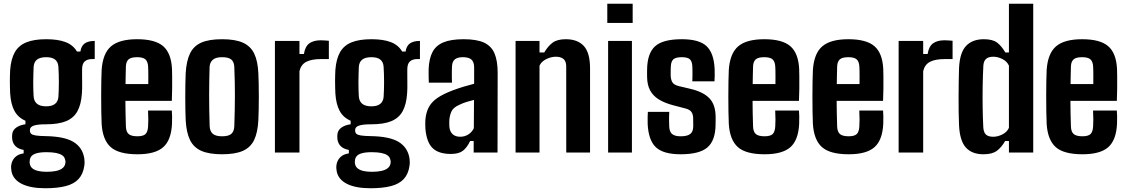

<svg xmlns="http://www.w3.org/2000/svg" viewBox="-20 -820 6058 1032"><path d="M223.2 191.8Q144.5 191.8 97.8 168.7Q51.1 145.6 41.9 101.9Q40.7 95 39.9 85.4Q39.1 75.8 40.2 68.6Q43.7 42 61.1 25Q78.6 8.1 107.1 4.5V-14.1Q78.8 -19.4 64 -33.8Q49.2 -48.3 45.8 -70.5Q44.7 -79.3 44.9 -85.7Q45.2 -92.2 45.7 -99.4Q48.3 -120.7 67.5 -134.4Q86.8 -148 116.7 -152V-170.9Q76.6 -188.5 57.4 -224.5Q38.2 -260.5 34.6 -317.7Q34 -334 33.5 -350.9Q33 -367.8 33 -384.2Q33 -400.6 33.5 -415.8Q34 -431 34.6 -443.8Q39.1 -503.3 59.8 -539.6Q80.4 -575.8 121.8 -592.5Q163.1 -609.2 228.4 -609.2Q292.6 -609.2 333 -593.5Q373.4 -577.8 393.5 -543.1H412.2Q416.2 -572.6 434.9 -586.3Q453.6 -600 489.2 -600V-502.5H474.6Q450 -502.5 435.6 -490.1Q421.2 -477.7 421.2 -446.3V-418.7Q421.2 -411 421.3 -399.3Q421.3 -387.5 421.5 -373.5Q421.7 -359.5 421.5 -345.1Q421.2 -330.7 420.2 -317.7Q416.2 -258.2 395.9 -221.7Q375.6 -185.2 334.8 -168.6Q294 -151.9 228.2 -151.9Q182.7 -152 161.8 -144.9Q140.9 -137.8 140.9 -121.6V-117.9Q141 -107.1 147.7 -100.8Q154.4 -94.6 172.7 -91.7Q191.1 -88.9 227 -88.3Q326.6 -86.4 374.8 -57.2Q423.1 -27.9 432.9 30.1Q434.1 37.7 434.5 49Q434.9 60.2 432.9 72.4Q426.7 115.5 402.4 142Q378.1 168.6 333.6 180.2Q289 191.8 223.2 191.8ZM230.6 103.4Q258.8 103.4 279.7 99.2Q300.6 95 313.4 85.9Q326.3 76.8 329.8 63.5Q332.3 55.6 331.9 48.8Q331.5 41.9 329 34.8Q325.7 22.1 313.5 14.1Q301.2 6.1 280.8 2.1Q260.3 -1.9 230.6 -2Q192.2 -2.3 169.1 6.2Q145.9 14.7 140.9 35.3Q139.2 43.5 139.2 50.3Q139.2 57.1 140.9 63.7Q144.3 77.7 156 86.4Q167.7 95.1 186.5 99.2Q205.2 103.4 230.6 103.4ZM228.4 -248.5Q259.6 -248.5 275.9 -261.8Q292.3 -275 294 -300.1Q295 -315.5 295.7 -336Q296.4 -356.6 296.4 -378.5Q296.4 -400.5 295.7 -422Q294.9 -443.5 293.9 -460.7Q292.4 -486.3 276.5 -499.5Q260.7 -512.6 228.5 -512.6Q194.9 -512.6 178.4 -499.2Q161.8 -485.8 160.6 -458.6Q160.1 -440.8 159.4 -420.4Q158.7 -400 158.6 -378.8Q158.6 -357.7 159.1 -338.1Q159.6 -318.6 160.6 -303.1Q162.2 -276.3 178.7 -262.4Q195.2 -248.5 228.4 -248.5Z M718.9 9.2Q618.1 9.2 574.8 -29.5Q531.6 -68.3 526.3 -154.3Q525 -181.4 524.4 -220.8Q523.8 -260.1 523.8 -302.6Q523.8 -345.1 524.5 -382.7Q525.2 -420.2 526.3 -444Q532.3 -533.1 576.9 -571.1Q621.5 -609.2 717.1 -609.2Q813.7 -609.2 857.1 -571.7Q900.4 -534.2 904.5 -449.2Q905 -437.2 905.3 -408.3Q905.5 -379.5 905.3 -344.1Q905 -308.7 903.5 -277.8H654Q654 -245.2 654.8 -211.1Q655.5 -177 656.7 -140Q657.7 -111.6 671.7 -99.5Q685.7 -87.5 718.4 -87.5Q749.8 -87.5 762.1 -99.5Q774.5 -111.6 776 -140.8Q777 -155.9 777.1 -176.8Q777.2 -197.7 775.7 -225.9H903.5Q904.5 -216.7 905 -193.7Q905.5 -170.8 904.5 -154.3Q900.3 -66.9 857.3 -28.9Q814.3 9.2 718.9 9.2ZM654.7 -368.1H777Q777.1 -388.4 777.2 -408Q777.2 -427.6 776.9 -442.2Q776.6 -456.9 776 -462.9Q774.4 -489.9 761.1 -501.3Q747.8 -512.6 717.1 -512.6Q684.2 -512.6 671 -500.8Q657.7 -489 656.7 -462.9Q656.2 -438.6 655.5 -414.7Q654.7 -390.8 654.7 -368.1Z M1173.6 9.2Q1104.1 9.2 1062.5 -9Q1020.8 -27.3 1001.3 -67.5Q981.7 -107.6 978.1 -173.4Q977 -196 976.4 -228.9Q975.8 -261.7 975.8 -298.5Q975.8 -335.3 976.4 -369.3Q977 -403.4 978.1 -427.2Q982.1 -493.6 1001.8 -533.6Q1021.6 -573.6 1063 -591.4Q1104.4 -609.2 1173.6 -609.2Q1244.5 -609.2 1285.7 -590.6Q1327 -572 1346.3 -532Q1365.6 -492 1368.6 -427.2Q1369.7 -404 1370.5 -370.5Q1371.2 -336.9 1371.2 -300.7Q1371.2 -264.4 1370.5 -231.1Q1369.7 -197.9 1368.6 -173.4Q1365.2 -107.6 1345.9 -67.5Q1326.5 -27.3 1285.2 -9Q1244 9.2 1173.6 9.2ZM1173.6 -87.4Q1209.5 -87.4 1224.1 -101.2Q1238.7 -115.1 1239.4 -141.9Q1240.9 -186.4 1241.7 -225.7Q1242.5 -265.1 1242.6 -302.6Q1242.7 -340.2 1241.9 -378.6Q1241 -417 1239.4 -459Q1238.7 -486 1224 -499.3Q1209.3 -512.6 1173.6 -512.6Q1139 -512.6 1123.3 -498.3Q1107.5 -484.1 1106.5 -458.6Q1105.4 -424.5 1104.8 -386.5Q1104.1 -348.4 1104.1 -307.8Q1104 -267.1 1104.8 -225.4Q1105.6 -183.6 1106.9 -142.1Q1108 -114.8 1123.5 -101.1Q1139 -87.4 1173.6 -87.4Z M1457.7 0V-600H1589.6V-529.8H1613.5Q1620.1 -571.1 1643.1 -587.3Q1666.1 -603.5 1704.1 -603.5Q1715.8 -603.5 1727.8 -602.5Q1739.8 -601.6 1747.6 -600.9V-502.5H1705.7Q1655.1 -502.5 1626.4 -487.8Q1597.8 -473.1 1589.6 -437.4V0Z M1971.2 191.8Q1892.5 191.8 1845.8 168.7Q1799.1 145.6 1789.9 101.9Q1788.7 95 1787.9 85.4Q1787.1 75.8 1788.2 68.6Q1791.7 42 1809.1 25Q1826.6 8.1 1855.1 4.5V-14.1Q1826.8 -19.4 1812 -33.8Q1797.2 -48.3 1793.8 -70.5Q1792.7 -79.3 1792.9 -85.7Q1793.2 -92.2 1793.7 -99.4Q1796.3 -120.7 1815.5 -134.4Q1834.8 -148 1864.7 -152V-170.9Q1824.6 -188.5 1805.4 -224.5Q1786.2 -260.5 1782.6 -317.7Q1782 -334 1781.5 -350.9Q1781 -367.8 1781 -384.2Q1781 -400.6 1781.5 -415.8Q1782 -431 1782.6 -443.8Q1787.1 -503.3 1807.8 -539.6Q1828.4 -575.8 1869.8 -592.5Q1911.1 -609.2 1976.4 -609.2Q2040.6 -609.2 2081 -593.5Q2121.4 -577.8 2141.5 -543.1H2160.2Q2164.2 -572.6 2182.9 -586.3Q2201.6 -600 2237.2 -600V-502.5H2222.6Q2198 -502.5 2183.6 -490.1Q2169.2 -477.7 2169.2 -446.3V-418.7Q2169.2 -411 2169.3 -399.3Q2169.3 -387.5 2169.5 -373.5Q2169.7 -359.5 2169.5 -345.1Q2169.2 -330.7 2168.2 -317.7Q2164.2 -258.2 2143.9 -221.7Q2123.6 -185.2 2082.8 -168.6Q2042 -151.9 1976.2 -151.9Q1930.7 -152 1909.8 -144.9Q1888.9 -137.8 1888.9 -121.6V-117.9Q1889 -107.1 1895.7 -100.8Q1902.4 -94.6 1920.7 -91.7Q1939.1 -88.9 1975 -88.3Q2074.6 -86.4 2122.8 -57.2Q2171.1 -27.9 2180.9 30.1Q2182.1 37.7 2182.5 49Q2182.9 60.2 2180.9 72.4Q2174.7 115.5 2150.4 142Q2126.1 168.6 2081.6 180.2Q2037 191.8 1971.2 191.8ZM1978.6 103.4Q2006.8 103.4 2027.7 99.2Q2048.6 95 2061.4 85.9Q2074.3 76.8 2077.8 63.5Q2080.3 55.6 2079.9 48.8Q2079.5 41.9 2077 34.8Q2073.7 22.1 2061.5 14.1Q2049.2 6.1 2028.8 2.1Q2008.3 -1.9 1978.6 -2Q1940.2 -2.3 1917.1 6.2Q1893.9 14.7 1888.9 35.3Q1887.2 43.5 1887.2 50.3Q1887.2 57.1 1888.9 63.7Q1892.3 77.7 1904 86.4Q1915.7 95.1 1934.5 99.2Q1953.2 103.4 1978.6 103.4ZM1976.4 -248.5Q2007.6 -248.5 2023.9 -261.8Q2040.3 -275 2042 -300.1Q2043 -315.5 2043.7 -336Q2044.4 -356.6 2044.4 -378.5Q2044.4 -400.5 2043.7 -422Q2042.9 -443.5 2041.9 -460.7Q2040.4 -486.3 2024.5 -499.5Q2008.7 -512.6 1976.5 -512.6Q1942.9 -512.6 1926.4 -499.2Q1909.8 -485.8 1908.6 -458.6Q1908.1 -440.8 1907.4 -420.4Q1906.7 -400 1906.6 -378.8Q1906.6 -357.7 1907.1 -338.1Q1907.6 -318.6 1908.6 -303.1Q1910.2 -276.3 1926.7 -262.4Q1943.2 -248.5 1976.4 -248.5Z M2403.5 7.5Q2337.6 7.5 2305.2 -24Q2272.7 -55.4 2266.5 -129.1Q2266 -138.9 2265.8 -151.8Q2265.7 -164.8 2266.2 -174.2Q2269.3 -213.6 2284 -242.3Q2298.6 -271 2330.4 -293.1Q2362.3 -315.2 2415.9 -335.2Q2444 -345.6 2470.3 -353.6Q2496.6 -361.5 2528.5 -369.9V-457.5Q2528.5 -486.3 2514.3 -499.5Q2500.1 -512.6 2467.9 -512.6Q2439.9 -512.6 2425.5 -501.5Q2411 -490.3 2409.5 -464Q2408.8 -455.3 2408.6 -436.5Q2408.3 -417.6 2408.7 -399.2Q2409 -380.8 2409.5 -375.8H2284.9Q2284.4 -386 2283.9 -407.4Q2283.4 -428.8 2283.9 -449.2Q2286.3 -504.6 2304.5 -540Q2322.8 -575.4 2363.2 -592.3Q2403.6 -609.2 2472.3 -609.2Q2542.5 -609.2 2582 -590.8Q2621.4 -572.3 2638.2 -532.5Q2654.9 -492.7 2654.9 -429.1L2654.2 0H2526V-62.2H2507Q2490.3 -26.9 2468.1 -9.7Q2445.9 7.5 2403.5 7.5ZM2453.9 -85Q2477.8 -85 2497.3 -97.3Q2516.8 -109.6 2526.8 -130.8L2527.8 -283Q2508.3 -278.3 2487.4 -271.9Q2466.6 -265.5 2447.2 -255.8Q2415.7 -241.6 2406.3 -220.4Q2397 -199.1 2395.1 -174.2Q2394.8 -161.4 2394.8 -155.2Q2394.9 -148.9 2395.4 -138.3Q2397.9 -112.8 2412.7 -98.9Q2427.6 -85 2453.9 -85Z M2751.2 0V-600H2879.9V-538H2905.3Q2925.7 -572.6 2950.6 -590.9Q2975.4 -609.2 3021.2 -609.2Q3084.4 -609.2 3117.9 -573Q3151.4 -536.8 3151.5 -453.1V0H3023.6L3023.4 -464.1Q3023.3 -490.4 3009 -502.7Q2994.7 -515.1 2967.2 -515.1Q2942.4 -515.1 2916.1 -502.2Q2889.9 -489.3 2879.9 -467.2V0Z M3244.2 -696.9V-800H3380.6V-696.9ZM3248.6 0V-600H3376.6V0Z M3638.5 9.2Q3544.8 9.2 3505 -28.9Q3465.2 -67.1 3461.2 -154.2Q3460.7 -174 3461.1 -191.4Q3461.4 -208.8 3462.2 -218.8H3577.3Q3575.8 -189.8 3576.3 -171.7Q3576.7 -153.6 3577.1 -140Q3578.3 -110.8 3593.2 -99.1Q3608.1 -87.4 3638.5 -87.4Q3673.5 -87.4 3689.7 -99.5Q3705.9 -111.6 3706.2 -140.9Q3706.3 -154 3706.1 -158.6Q3705.9 -163.1 3705.9 -167.3Q3705.9 -171.5 3705.8 -183.6Q3705.5 -204.7 3697 -217.5Q3688.5 -230.3 3666.1 -236.5L3597.6 -254.4Q3551.5 -266.7 3521 -285.6Q3490.4 -304.6 3474.5 -334Q3458.5 -363.3 3458.1 -407.3Q3458 -417.9 3458 -426.4Q3458 -434.8 3458.1 -443.5Q3458.6 -532.2 3500.4 -570.7Q3542.2 -609.2 3644.7 -609.2Q3738 -609.2 3777.6 -572Q3817.3 -534.8 3821.2 -448.7Q3821.9 -438.3 3821.6 -415.3Q3821.2 -392.4 3820.4 -383H3701.2Q3701.8 -394.8 3702 -410.2Q3702.2 -425.6 3702 -440.2Q3701.8 -454.7 3701.3 -463.2Q3700.2 -490.2 3688 -501.4Q3675.8 -512.6 3644.7 -512.6Q3612.4 -512.6 3599.6 -501.4Q3586.8 -490.2 3585.8 -463.1Q3585.6 -458.4 3585.1 -449.1Q3584.6 -439.9 3584.8 -418.8Q3585 -393.3 3593.5 -378.6Q3601.9 -363.9 3628.2 -357.3L3689.9 -342.7Q3758.8 -326.8 3792.6 -292.2Q3826.5 -257.5 3826.5 -189.9Q3826.5 -179.9 3826.5 -170.7Q3826.4 -161.4 3826.2 -150.8Q3825.6 -65.3 3782.8 -28Q3740.1 9.2 3638.5 9.2Z M4089.9 9.2Q3989.1 9.2 3945.8 -29.5Q3902.6 -68.3 3897.3 -154.3Q3896 -181.4 3895.4 -220.8Q3894.8 -260.1 3894.8 -302.6Q3894.8 -345.1 3895.5 -382.7Q3896.2 -420.2 3897.3 -444Q3903.3 -533.1 3947.9 -571.1Q3992.5 -609.2 4088.1 -609.2Q4184.7 -609.2 4228.1 -571.7Q4271.4 -534.2 4275.5 -449.2Q4276 -437.2 4276.3 -408.3Q4276.5 -379.5 4276.3 -344.1Q4276 -308.7 4274.5 -277.8H4025Q4025 -245.2 4025.8 -211.1Q4026.5 -177 4027.7 -140Q4028.7 -111.6 4042.7 -99.5Q4056.7 -87.5 4089.4 -87.5Q4120.8 -87.5 4133.1 -99.5Q4145.5 -111.6 4147 -140.8Q4148 -155.9 4148.1 -176.8Q4148.2 -197.7 4146.7 -225.9H4274.5Q4275.5 -216.7 4276 -193.7Q4276.5 -170.8 4275.5 -154.3Q4271.3 -66.9 4228.3 -28.9Q4185.3 9.2 4089.9 9.2ZM4025.7 -368.1H4148Q4148.1 -388.4 4148.2 -408Q4148.2 -427.6 4147.9 -442.2Q4147.6 -456.9 4147 -462.9Q4145.4 -489.9 4132.1 -501.3Q4118.8 -512.6 4088.1 -512.6Q4055.2 -512.6 4042 -500.8Q4028.7 -489 4027.7 -462.9Q4027.2 -438.6 4026.5 -414.7Q4025.7 -390.8 4025.7 -368.1Z M4541.9 9.2Q4441.1 9.2 4397.8 -29.5Q4354.6 -68.3 4349.3 -154.3Q4348 -181.4 4347.4 -220.8Q4346.8 -260.1 4346.8 -302.6Q4346.8 -345.1 4347.5 -382.7Q4348.2 -420.2 4349.3 -444Q4355.3 -533.1 4399.9 -571.1Q4444.5 -609.2 4540.1 -609.2Q4636.7 -609.2 4680.1 -571.7Q4723.4 -534.2 4727.5 -449.2Q4728 -437.2 4728.3 -408.3Q4728.5 -379.5 4728.3 -344.1Q4728 -308.7 4726.5 -277.8H4477Q4477 -245.2 4477.8 -211.1Q4478.5 -177 4479.7 -140Q4480.7 -111.6 4494.7 -99.5Q4508.7 -87.5 4541.4 -87.5Q4572.8 -87.5 4585.1 -99.5Q4597.5 -111.6 4599 -140.8Q4600 -155.9 4600.1 -176.8Q4600.2 -197.7 4598.7 -225.9H4726.5Q4727.5 -216.7 4728 -193.7Q4728.5 -170.8 4727.5 -154.3Q4723.3 -66.9 4680.3 -28.9Q4637.3 9.2 4541.9 9.2ZM4477.7 -368.1H4600Q4600.1 -388.4 4600.2 -408Q4600.2 -427.6 4599.9 -442.2Q4599.6 -456.9 4599 -462.9Q4597.4 -489.9 4584.1 -501.3Q4570.8 -512.6 4540.1 -512.6Q4507.2 -512.6 4494 -500.8Q4480.7 -489 4479.7 -462.9Q4479.2 -438.6 4478.5 -414.7Q4477.7 -390.8 4477.7 -368.1Z M4810.2 0V-600H4942.1V-529.8H4966Q4972.6 -571.1 4995.6 -587.3Q5018.6 -603.5 5056.6 -603.5Q5068.3 -603.5 5080.3 -602.5Q5092.3 -601.6 5100.1 -600.9V-502.5H5058.2Q5007.6 -502.5 4978.9 -487.8Q4950.3 -473.1 4942.1 -437.4V0Z M5266.2 9.2Q5204.1 9.2 5171.5 -27.1Q5138.8 -63.3 5134.8 -146.9Q5133.3 -177 5132.8 -217.8Q5132.3 -258.6 5132.4 -301.9Q5132.5 -345.2 5133.2 -385.2Q5133.8 -425.1 5134.8 -453.1Q5138.6 -537.4 5172.7 -573.3Q5206.8 -609.2 5268.2 -609.2Q5315.5 -609.2 5339.5 -591Q5363.5 -572.7 5383.7 -538H5403V-800H5533.6V0H5403V-62.2H5382.7Q5363.1 -27.6 5337.9 -9.2Q5312.8 9.2 5266.2 9.2ZM5318.6 -85Q5343.4 -85 5368 -97.5Q5392.6 -110 5403 -132.8V-467.3Q5392.6 -490.2 5368 -502.6Q5343.4 -515.1 5318.7 -515.1Q5292.3 -515.1 5279.6 -503Q5266.9 -490.9 5265.5 -466.9Q5262.8 -413.1 5261.8 -355.2Q5260.9 -297.4 5261.8 -241.5Q5262.6 -185.5 5265.2 -136.7Q5266.6 -109.5 5278.8 -97.3Q5291 -85 5318.6 -85Z M5798.4 9.2Q5697.6 9.2 5654.3 -29.5Q5611.1 -68.3 5605.8 -154.3Q5604.5 -181.4 5603.9 -220.8Q5603.3 -260.1 5603.3 -302.6Q5603.3 -345.1 5604 -382.7Q5604.7 -420.2 5605.8 -444Q5611.8 -533.1 5656.4 -571.1Q5701 -609.2 5796.6 -609.2Q5893.2 -609.2 5936.6 -571.7Q5979.9 -534.2 5984 -449.2Q5984.5 -437.2 5984.8 -408.3Q5985 -379.5 5984.8 -344.1Q5984.5 -308.7 5983 -277.8H5733.5Q5733.5 -245.2 5734.3 -211.1Q5735 -177 5736.2 -140Q5737.2 -111.6 5751.2 -99.5Q5765.2 -87.5 5797.9 -87.5Q5829.3 -87.5 5841.6 -99.5Q5854 -111.6 5855.5 -140.8Q5856.5 -155.9 5856.6 -176.8Q5856.7 -197.7 5855.2 -225.9H5983Q5984 -216.7 5984.5 -193.7Q5985 -170.8 5984 -154.3Q5979.8 -66.9 5936.8 -28.9Q5893.8 9.2 5798.4 9.2ZM5734.2 -368.1H5856.5Q5856.6 -388.4 5856.7 -408Q5856.7 -427.6 5856.4 -442.2Q5856.1 -456.9 5855.5 -462.9Q5853.9 -489.9 5840.6 -501.3Q5827.3 -512.6 5796.6 -512.6Q5763.7 -512.6 5750.5 -500.8Q5737.2 -489 5736.2 -462.9Q5735.7 -438.6 5735 -414.7Q5734.2 -390.8 5734.2 -368.1Z"/></svg>

Font: Big Shoulders Thin
Style: Regular
Weight: 100
Version: Version 2.002